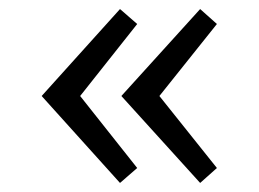

<svg xmlns="http://www.w3.org/2000/svg" viewBox="-20 -462 571 424"><path d="M422 -58 248 -250 422 -442 459 -409 332 -250 459 -91ZM245 -58 72 -250 245 -442 283 -409 157 -250 283 -91Z"/></svg>

Font: Epunda Sans
Style: Regular
Weight: 400
Designer: Simon Atzbach
Foundry: typofactur
Version: Version 2.204; ttfautohint (v1.8.4.7-5d5b)